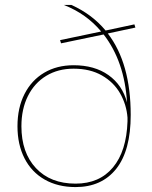

<svg xmlns="http://www.w3.org/2000/svg" viewBox="-20 -750 617 780"><path d="M418 -614Q511 -493 511 -283Q511 -138 452 -64Q393 10 287 10Q215 10 161.5 -20.5Q108 -51 79.5 -107Q51 -163 51 -237Q51 -312 79.5 -368Q108 -424 159.5 -454.5Q211 -485 279 -485Q364 -485 420.5 -445Q477 -405 496 -334Q486 -500 401 -610L228 -574L224 -587L391 -622Q331 -694 239 -730H270Q354 -692 409 -626L526 -651L530 -638ZM498 -257V-272Q494 -325 468 -370.5Q442 -416 394 -443.5Q346 -471 279 -471Q216 -471 168 -442Q120 -413 93.5 -360Q67 -307 67 -237Q67 -130 126 -67Q185 -4 287 -4Q384 -4 439 -70Q494 -136 498 -257Z"/></svg>

Font: Work Sans Hairline
Style: Regular
Weight: 400
Designer: Wei Huang
Foundry: Wei Huang
Version: Version 1.032